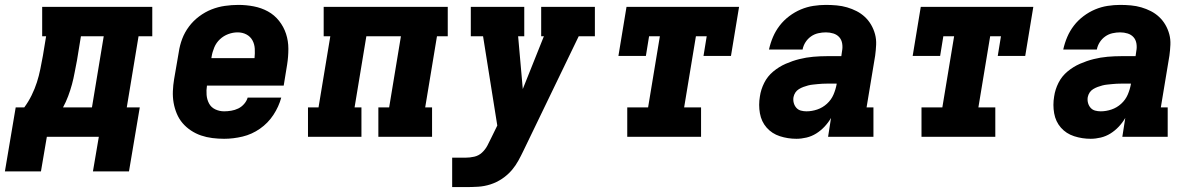

<svg xmlns="http://www.w3.org/2000/svg" viewBox="-53 -558 4873 783"><path d="M-33 141 11 -120H46Q63 -143 76 -169.5Q89 -196 97.5 -222.5Q106 -249 111.5 -276.5Q117 -304 122 -331L135 -410H119V-530H568V-410H512L464 -120H517L473 141H326L350 0H138L114 141ZM322 -120 370 -410H277L261 -312Q256 -288 251.5 -263Q247 -238 240.5 -214Q234 -190 225 -166Q216 -142 204 -120Z M861 8Q837 8 813 5Q789 2 767 -5.5Q745 -13 725.5 -26Q706 -39 691.5 -56Q677 -73 668 -94.5Q659 -116 655 -139Q651 -162 652 -186.5Q653 -211 657 -235L676 -345Q680 -373 690 -399.5Q700 -426 717.5 -449.5Q735 -473 759 -491Q783 -509 809.5 -519.5Q836 -530 864 -534Q892 -538 919 -538Q951 -538 982 -532Q1013 -526 1039.5 -511.5Q1066 -497 1085 -473Q1104 -449 1113.5 -420Q1123 -391 1123 -359Q1123 -327 1118 -295L1104 -209H791Q788 -190 789.5 -171Q791 -152 799.5 -136Q808 -120 825 -112Q842 -104 861 -104Q875 -104 890 -106.5Q905 -109 918.5 -115.5Q932 -122 942.5 -134Q953 -146 957 -160H1094Q1084 -123 1062 -89.5Q1040 -56 1007 -33Q974 -10 936 -1Q898 8 861 8ZM809 -321H985Q987 -340 986 -359Q985 -378 976.5 -393.5Q968 -409 952 -417.5Q936 -426 916 -426Q897 -426 878 -419Q859 -412 844 -398Q829 -384 821 -365Q813 -346 810 -327Z M1203 0V-120H1246L1294 -410H1267V-530H1773V-410H1729L1681 -120H1709V0H1490V-120H1534L1582 -410H1441L1393 -120H1421V0Z M1791 205V85H1846Q1863 85 1881 81Q1899 77 1912.5 64.5Q1926 52 1934.5 36Q1943 20 1951 3L1975 -46L1917 -410H1867V-530H2085V-410H2060L2079 -195L2165 -410H2154V-530H2373V-410H2307L2082 56Q2072 77 2061 97Q2050 117 2035 135Q2017 156 1994.5 171Q1972 186 1947 194Q1922 202 1896.5 203.5Q1871 205 1846 205Z M2505 0V-120H2590L2638 -410H2594L2581 -330H2469L2502 -530H2961L2928 -330H2816L2829 -410H2785L2737 -120H2806V0Z M3195 8Q3160 8 3127.5 -2.5Q3095 -13 3073.5 -37.5Q3052 -62 3046 -96Q3040 -130 3046 -165Q3050 -193 3063.5 -220Q3077 -247 3100.5 -266.5Q3124 -286 3151.5 -298Q3179 -310 3207 -317Q3235 -324 3263.5 -326.5Q3292 -329 3320 -329H3378L3381 -350Q3384 -365 3381.5 -380.5Q3379 -396 3369.5 -406.5Q3360 -417 3345.5 -421.5Q3331 -426 3315 -426Q3300 -426 3284 -422.5Q3268 -419 3254.5 -409.5Q3241 -400 3232 -386Q3223 -372 3220 -356H3083Q3089 -383 3099.5 -407.5Q3110 -432 3126.5 -453.5Q3143 -475 3165.5 -492Q3188 -509 3213 -519.5Q3238 -530 3264 -534Q3290 -538 3315 -538Q3337 -538 3359 -536Q3381 -534 3401.5 -528Q3422 -522 3440.5 -512.5Q3459 -503 3474 -489Q3489 -475 3499.5 -457Q3510 -439 3515.5 -418.5Q3521 -398 3520 -375.5Q3519 -353 3516 -331L3481 -120H3509V0H3324L3336 -77Q3325 -58 3309.5 -41.5Q3294 -25 3275.5 -13.5Q3257 -2 3236 3Q3215 8 3195 8ZM3236 -104Q3258 -104 3280 -111.5Q3302 -119 3319.5 -135Q3337 -151 3346 -172Q3355 -193 3359 -215V-217H3320Q3310 -217 3300.5 -216.5Q3291 -216 3281.5 -215Q3272 -214 3262 -213Q3252 -212 3242.5 -209.5Q3233 -207 3223.5 -203.5Q3214 -200 3205 -194.5Q3196 -189 3190.5 -180.5Q3185 -172 3183 -162Q3181 -150 3184 -138.5Q3187 -127 3194.5 -118.5Q3202 -110 3213 -107Q3224 -104 3236 -104Z M3705 0V-120H3790L3838 -410H3794L3781 -330H3669L3702 -530H4161L4128 -330H4016L4029 -410H3985L3937 -120H4006V0Z M4395 8Q4360 8 4327.5 -2.5Q4295 -13 4273.5 -37.5Q4252 -62 4246 -96Q4240 -130 4246 -165Q4250 -193 4263.5 -220Q4277 -247 4300.5 -266.5Q4324 -286 4351.5 -298Q4379 -310 4407 -317Q4435 -324 4463.5 -326.5Q4492 -329 4520 -329H4578L4581 -350Q4584 -365 4581.5 -380.5Q4579 -396 4569.5 -406.5Q4560 -417 4545.5 -421.5Q4531 -426 4515 -426Q4500 -426 4484 -422.5Q4468 -419 4454.5 -409.5Q4441 -400 4432 -386Q4423 -372 4420 -356H4283Q4289 -383 4299.5 -407.5Q4310 -432 4326.5 -453.5Q4343 -475 4365.5 -492Q4388 -509 4413 -519.5Q4438 -530 4464 -534Q4490 -538 4515 -538Q4537 -538 4559 -536Q4581 -534 4601.5 -528Q4622 -522 4640.5 -512.5Q4659 -503 4674 -489Q4689 -475 4699.5 -457Q4710 -439 4715.5 -418.5Q4721 -398 4720 -375.5Q4719 -353 4716 -331L4681 -120H4709V0H4524L4536 -77Q4525 -58 4509.5 -41.5Q4494 -25 4475.5 -13.5Q4457 -2 4436 3Q4415 8 4395 8ZM4436 -104Q4458 -104 4480 -111.5Q4502 -119 4519.5 -135Q4537 -151 4546 -172Q4555 -193 4559 -215V-217H4520Q4510 -217 4500.5 -216.5Q4491 -216 4481.5 -215Q4472 -214 4462 -213Q4452 -212 4442.5 -209.5Q4433 -207 4423.5 -203.5Q4414 -200 4405 -194.5Q4396 -189 4390.5 -180.5Q4385 -172 4383 -162Q4381 -150 4384 -138.5Q4387 -127 4394.5 -118.5Q4402 -110 4413 -107Q4424 -104 4436 -104Z"/></svg>

Font: Iosevka Slab HvExObl
Style: Regular
Weight: 900
Width: 7
Italic angle: -9°
Monospace: yes
Designer: Belleve Invis
Foundry: Belleve Invis
Version: Version 11.1.1; ttfautohint (v1.8.3)